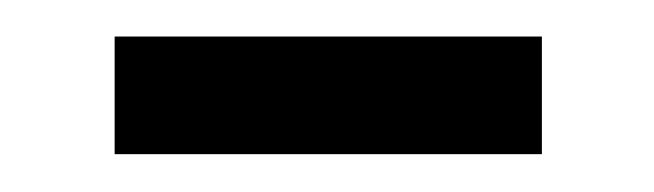

<svg xmlns="http://www.w3.org/2000/svg" viewBox="-20 -302 351 103"><path d="M41.5 -219.3V-282.4H270.7V-219.3Z"/></svg>

Font: Source Sans Variable
Style: Regular
Weight: 200
Designer: Paul D. Hunt
Foundry: Adobe Systems Incorporated
Version: Version 3.006;hotconv 1.0.111;makeotfexe 2.5.65597